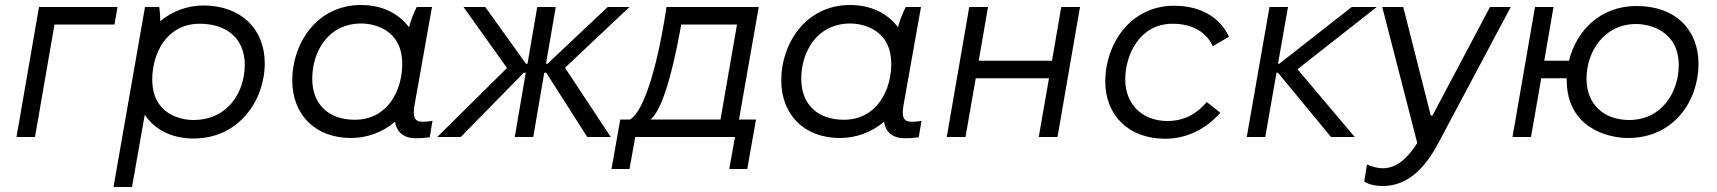

<svg xmlns="http://www.w3.org/2000/svg" viewBox="-20 -548 6869 768"><path d="M46 0H120L198 -450H438L450 -520H136Z M434 200H508L559 -89C598 -30 667 6 754 6C937 6 1039 -148 1039 -295C1039 -432 944 -526 794 -526C733 -526 670 -505 621 -463C621 -485 619 -508 617 -520H560ZM753 -68C703 -68 589 -91 589 -230C589 -334 646 -453 779 -453C890 -453 959 -391 959 -289C959 -181 893 -68 753 -68Z M1643 5C1663 5 1679 4 1699 1L1710 -65C1697 -62 1684 -61 1670 -61C1638 -61 1630 -80 1638 -127L1708 -520H1647C1634 -495 1623 -466 1616 -439C1575 -494 1509 -528 1424 -528C1247 -528 1149 -374 1149 -227C1149 -90 1240 4 1384 4C1446 4 1510 -18 1560 -61C1567 -19 1595 5 1643 5ZM1425 -454C1475 -454 1589 -431 1589 -292C1589 -188 1532 -69 1399 -69C1294 -69 1229 -131 1229 -233C1229 -341 1292 -454 1425 -454Z M1729 0H1823L2075 -257H2083L2039 0H2113L2157 -257H2165L2329 0H2423L2240 -277L2498 -520H2411L2170 -293H2164L2203 -520H2129L2090 -293H2084L1921 -520H1834L2008 -276Z M2426 128H2498L2521 0H2920L2897 128H2969L3004 -70H2936L3015 -520H2646L2644 -507C2607 -266 2552 -99 2500 -70H2461ZM2582 -70C2621 -101 2663 -218 2703 -439L2705 -450H2928L2862 -70Z M3599 5C3619 5 3635 4 3655 1L3666 -65C3653 -62 3640 -61 3626 -61C3594 -61 3586 -80 3594 -127L3664 -520H3603C3590 -495 3579 -466 3572 -439C3531 -494 3465 -528 3380 -528C3203 -528 3105 -374 3105 -227C3105 -90 3196 4 3340 4C3402 4 3466 -18 3516 -61C3523 -19 3551 5 3599 5ZM3381 -454C3431 -454 3545 -431 3545 -292C3545 -188 3488 -69 3355 -69C3250 -69 3185 -131 3185 -233C3185 -341 3248 -454 3381 -454Z M4225 -520 4188 -305H3895L3932 -520H3857L3767 0H3842L3883 -235H4176L4135 0H4210L4300 -520Z M4641 7C4723 7 4802 -29 4861 -97L4807 -140C4771 -97 4721 -64 4650 -64C4548 -64 4481 -132 4481 -230C4481 -331 4540 -453 4670 -453C4753 -453 4807 -417 4831 -363L4896 -401C4859 -480 4781 -525 4676 -525C4502 -525 4401 -372 4401 -223C4401 -86 4495 7 4641 7Z M4967 0H5041L5086 -257H5092L5304 0H5399L5170 -271L5487 -520H5387L5097 -293H5092L5132 -520H5058Z M5511 196C5612 196 5681 123 5734 23L6023 -520H5940L5710 -86H5703L5593 -520H5509L5649 24C5611 84 5567 125 5511 125C5492 125 5472 120 5448 110L5437 178C5459 193 5491 196 5511 196Z M6492 4C6676 4 6774 -145 6774 -293C6774 -428 6683 -524 6526 -524C6380 -524 6285 -424 6256 -305H6157L6194 -520H6120L6030 0H6104L6145 -235H6247V-227C6247 -38 6410 4 6492 4ZM6497 -68C6393 -68 6326 -133 6326 -233C6326 -340 6395 -452 6525 -452C6576 -452 6695 -426 6695 -287C6695 -181 6628 -68 6497 -68Z"/></svg>

Font: Fixel Display
Style: Italic
Weight: 400
Italic angle: -10°
Designer: AlfaBravo + MacPaw
Foundry: Kyrylo Tkachov, Marchela Mozhyna, Serhii Makarenko, Maria Weinstein, Zakhar Kryvoshyya
Version: Version 1.210;Glyphs 3.2 (3217)